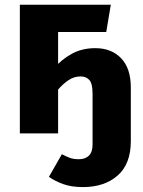

<svg xmlns="http://www.w3.org/2000/svg" viewBox="-20 -551 592 793"><path d="M520.3 0H362.3V-164.4Q362.3 -205.8 349 -220.6Q335.7 -235.3 313 -235.3Q285.7 -235.3 263.1 -220Q240.4 -204.7 219.6 -180.7L199 -265.7Q234.4 -305.7 276.7 -328.9Q319 -352.1 373.3 -352.1Q440.3 -352.1 480.3 -310.4Q520.3 -268.7 520.3 -189.8ZM220 0H62V-531.4H220ZM418.8 -418.9H220L62 -531.4H437.7ZM322.6 221.7Q274.5 221.7 240.3 209.1Q206 196.5 182.1 179.4L235.5 85.9Q253.1 95.2 268.2 100.9Q283.2 106.6 305.8 106.6Q332.3 106.6 347.3 91.8Q362.3 77 362.3 45.7V-1H520.3V31.5Q520.3 126.5 465.7 174.1Q411.1 221.7 322.6 221.7Z"/></svg>

Font: Fira Sans Variable
Style: Regular
Weight: 400
Designer: Carrois Corporate & Edenspiekermann AG
Foundry: Carrois Corporate GbR & Edenspiekermann AG
Version: Version 4.202